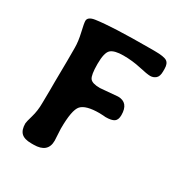

<svg xmlns="http://www.w3.org/2000/svg" viewBox="-161 -809 882 927"><g transform="rotate(30 280.0 -345.0)"><path d="M155.8 -2.4H142.6Q104 -2.4 86.9 -19Q69.8 -35.6 69.8 -71.8Q69.8 -79.6 80.8 -117.2Q91.8 -154.8 91.8 -196.8L92.8 -268.6V-313L94.2 -432.1V-506.8Q94.2 -543 83.7 -587.6Q73.2 -632.3 73.2 -645Q73.2 -668 112.3 -673.8Q199.7 -686.5 407.2 -686.5H437.5Q487.8 -686.5 504.2 -676Q520.5 -665.5 520.5 -635.3V-621.6Q520.5 -593.3 507.3 -582.3Q494.1 -571.3 477.1 -571.3Q460 -571.3 413.6 -581.8Q367.2 -592.3 316.9 -592.3Q266.6 -592.3 247.3 -575Q228 -557.6 228 -494.9Q228 -432.1 240.7 -415.8Q253.4 -399.4 295.9 -399.4L393.1 -407.7Q451.7 -407.7 451.7 -337.9Q451.7 -311.5 437.5 -301.5Q423.3 -291.5 389.6 -291.5L378.4 -292.5Q367.2 -293.5 355.5 -293.5Q279.8 -293.5 255.4 -266.6Q231 -239.7 231 -134.8L234.4 -69.8Q234.4 -2.4 155.8 -2.4Z"/></g></svg>

Font: Averia Libre
Style: Bold
Weight: 700
Version: Version 1.002